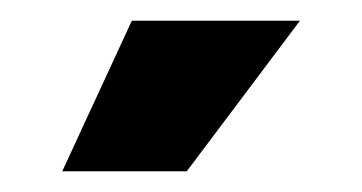

<svg xmlns="http://www.w3.org/2000/svg" viewBox="-20 -899 349 185"><path d="M40 -734 107 -879H269L160 -734Z"/></svg>

Font: Mona Sans Expanded
Style: Bold
Weight: 700
Width: 7
Designer: Deni Anggara
Foundry: GitHub
Version: Version 2.000